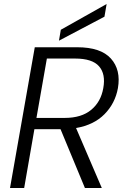

<svg xmlns="http://www.w3.org/2000/svg" viewBox="-20 -934 627 954"><path d="M493.2 -496.1Q505.9 -565.9 472.2 -604.5Q438.5 -643.1 353 -643.1H212.9L161.1 -348.1H301.8Q384.8 -348.1 433.1 -388.2Q481.4 -428.2 493.2 -496.1ZM152.8 -699.2H363.8Q480.5 -699.2 531 -643.1Q581.5 -586.9 565.9 -496.1Q552.2 -420.4 499.3 -366.7Q446.3 -313 357.9 -297.9L485.8 0H401.9L280.8 -292H150.9L100.1 0H29.8ZM282.2 -786.1 509.8 -914.1 499 -851.1 272.9 -731.9Z"/></svg>

Font: SVN-Poppins Light
Style: Italic
Weight: 300
Italic angle: -10°
Designer: Ninad Kale (Devanagari), Jonny Pinhorn (Latin)
Foundry: Indian Type Foundry
Version: Version 3.002 2017